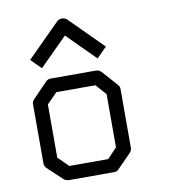

<svg xmlns="http://www.w3.org/2000/svg" viewBox="-76 -777 693 789"><g transform="rotate(-10 270.0 -382.5)"><path d="M117 -374V-152L160 -110H322L362 -152V-374L323 -418H160ZM67 -407 128 -470Q135 -477 148 -477H336Q348 -477 358 -467L414 -404Q422 -396 422 -385V-140Q422 -128 413 -119L355 -60Q349 -53 337.5 -53H334H148Q137.5 -53 128 -60L66 -118Q57 -126 57 -140V-387Q57 -397 67 -407ZM98 -546 77 -567 214 -704Q222 -712 234 -712Q248 -712 256 -704L393 -567L372 -546L351 -525L235 -641L119 -525Z"/></g></svg>

Font: 3270 Nerd Font
Style: Regular
Weight: 400
Monospace: yes
Version: Version 3.0.1;Nerd Fonts 3.3.0